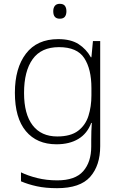

<svg xmlns="http://www.w3.org/2000/svg" viewBox="-20 -746 634 1006"><path d="M285 -541Q351 -541 391.5 -515Q432 -489 456 -446H459L467 -531H505V20Q505 121 452.5 180.5Q400 240 279 240Q219 240 173 230Q127 220 90 204V157Q127 175 175.5 187Q224 199 280 199Q374 199 416 151Q458 103 458 22V-13Q458 -60 461 -102H458Q437 -46 390.5 -18Q344 10 276 10Q173 10 115.5 -59Q58 -128 58 -260Q58 -389 116 -465Q174 -541 285 -541ZM289 -499Q196 -499 151 -436Q106 -373 106 -259Q106 -148 151 -89.5Q196 -31 280 -31Q350 -31 389 -60.5Q428 -90 443.5 -139Q459 -188 459 -246V-285Q459 -384 421.5 -441.5Q384 -499 289 -499ZM293 -726Q312 -726 320 -715.5Q328 -705 328 -687Q328 -669 320 -658.5Q312 -648 293 -648Q259 -648 259 -687Q259 -705 267.5 -715.5Q276 -726 293 -726Z"/></svg>

Font: Noto Sans Thaana ExtraLight
Style: Regular
Weight: 200
Designer: David Williams
Foundry: Google Inc.
Version: Version 3.001; ttfautohint (v1.8.4.7-5d5b)